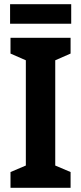

<svg xmlns="http://www.w3.org/2000/svg" viewBox="-20 -894 386 914"><path d="M319 -874H28V-781H319ZM316 0V-75L243 -106V-607L316 -639V-714H30V-639L103 -607V-106L30 -75V0Z"/></svg>

Font: Noto Sans Display SemiCondensed
Style: Bold
Weight: 700
Width: 4
Designer: Monotype Design Team
Foundry: Monotype Imaging Inc.
Version: Version 1.900